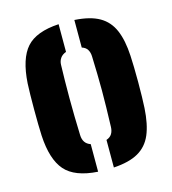

<svg xmlns="http://www.w3.org/2000/svg" viewBox="-96 -688 697 777"><g transform="rotate(-15 252.5 -300.0)"><path d="M37 -191Q36 -210 35.5 -239.2Q35 -268.5 35 -301.2Q35 -334 35.5 -363Q36 -392 37 -410Q43.5 -512 84.2 -557.8Q125 -603.5 220 -609V-493Q203.5 -487 195.5 -475.2Q187.5 -463.5 187 -448Q186 -417.5 185.5 -382.2Q185 -347 185 -309Q185 -271 185.8 -231.8Q186.5 -192.5 188 -153Q188.5 -135.5 196.2 -123.8Q204 -112 220 -106.5V9Q124 3 83.2 -43.8Q42.5 -90.5 37 -191ZM286 9V-106.5Q302 -112 309.2 -123.8Q316.5 -135.5 317 -153Q318.5 -197.5 319.2 -234.2Q320 -271 320 -304.8Q320 -338.5 319.2 -373.2Q318.5 -408 317 -448Q316.5 -465 309.2 -476.8Q302 -488.5 286 -493.5V-609Q351.5 -605 389.8 -583Q428 -561 446.2 -518.5Q464.5 -476 468 -410Q469 -391 469.8 -361.5Q470.5 -332 470.5 -299.5Q470.5 -267 469.8 -238Q469 -209 468 -191Q464 -124 445.8 -81.2Q427.5 -38.5 389.2 -16.8Q351 5 286 9Z"/></g></svg>

Font: Big Shoulders Stencil Text Thin Black
Style: Regular
Weight: 900
Version: Version 2.001